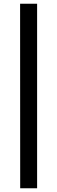

<svg xmlns="http://www.w3.org/2000/svg" viewBox="-20 -846 306 1027"><path d="M178.5 161H88L87.5 -826H178.5Z"/></svg>

Font: Public Sans SemiBold
Style: Regular
Weight: 600
Designer: The Public Sans Project Authors: Dan O. Williams and USWDS (Libre Franklin designed by Pablo Impallari and Rodrigo Fuenz
Version: Version 1.007